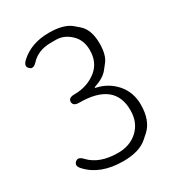

<svg xmlns="http://www.w3.org/2000/svg" viewBox="-180 -852 895 976"><g transform="rotate(-30 267.5 -364.5)"><path d="M258 13Q125 13 54 -63Q29 -89 48 -106Q66 -124 91 -97Q147 -37 256 -37Q327 -37 372.5 -80Q418 -123 418 -194Q418 -357 212 -357Q176 -357 176 -382Q176 -406 212 -406Q289 -406 344 -451Q392 -491 392 -562Q392 -621 354.5 -656.5Q317 -692 272 -693Q254 -693 236 -693Q163 -692 121 -646Q96 -619 78 -638Q59 -656 85 -681Q150 -742 255 -742Q341 -742 382 -708Q396 -696 410 -684Q452 -647 452 -566Q452 -498 425 -465Q414 -451 403 -437Q379 -406 325 -388Q318 -386 318 -383.5Q318 -381 325 -380Q388 -366 431 -319Q478 -267 478 -193Q478 -100 428 -54Q415 -42 401 -30Q353 13 258 13Z"/></g></svg>

Font: Resource Han Rounded CN Light
Style: Regular
Weight: 300
Designer: Cyano Hao (round all glyphs); Ryoko NISHIZUKA 西塚涼子 (kana, bopomofo & ideographs); Paul D. Hunt (Latin, Greek & Cyrillic)
Foundry: Cyano Hao
Version: 0.990